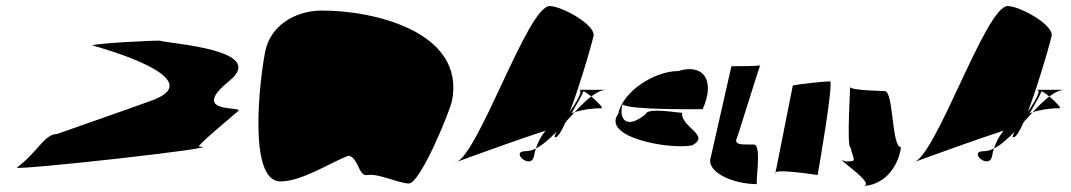

<svg xmlns="http://www.w3.org/2000/svg" viewBox="-20 -619 3542 635"><path d="M36 -65C20 -53 754 -134 639 -134C626 -134 748 -234 768 -252C787 -269 601 -240 739 -352C866 -455 543 -474 511 -484C502 -487 266 -474 288 -468C314 -461 669 -362 491 -290C469 -281 169 -176 169 -176C127 -176 103 -114 36 -65Z M857 -448C838 -352 800 -19 907 -19C979 -19 1074 -82 1132 -104C1165 -100 1165 -36 1194 -40C1233 -46 1294 -14 1332 -12C1370 -12 1468 -251 1475 -286C1520 -516 1210 -586 1040 -584C954 -582 874 -534 857 -448Z M1484 -81C1558 -92 1724 -599 1798 -599C1836 -599 1950 -538 1943 -500C1939 -478 1850 -165 1817 -165C1794 -165 1931 -322 1893 -322H1987C1907 -322 1805 -119 1719 -119C1664 -119 1737 -55 1746 -103C1770 -228 1887 -261 1969 -261C1983 -261 1911 -324 1909 -316C1906 -303 1847 -202 1840 -202C1813 -202 1480 -80 1484 -81Z M2025 -243C1968 -166 2188 -124 2269 -138C2332 -172 2231 -198 2236 -246C2221 -246 2120 -264 2116 -242C2048 -186 2026 -230 2039 -274C2058 -255 2276 -258 2304 -258C2347 -354 2306 -410 2223 -384C2146 -384 2040 -318 2025 -243Z M2331 -100C2313 -50 2404 -10 2484 -10C2477 -10 2501 -141 2473 -141C2441 -142 2411 -137 2415 -158C2410 -133 2500 -430 2495 -403C2494 -400 2402 -400 2399 -400Z M2544 -44C2529 -65 2684 -40 2684 -40C2687 -54 2738 -350 2725 -350C2707 -350 2613 -340 2602 -336Z M2776 -85C2722 -111 2891 -4 2831 -4C2897 -4 2949 -58 2960 -132C2928 -132 2936 -318 2906 -318C2900 -318 2789 -320 2791 -332C2794 -348 2779 -130 2793 -131C2805 -84 2815 -86 2776 -85Z M2999 -81C3073 -92 3239 -599 3313 -599C3351 -599 3465 -538 3458 -500C3454 -478 3365 -165 3332 -165C3309 -165 3446 -322 3408 -322H3502C3422 -322 3320 -119 3234 -119C3179 -119 3252 -55 3261 -103C3285 -228 3402 -261 3484 -261C3498 -261 3426 -324 3424 -316C3421 -303 3362 -202 3355 -202C3328 -202 2995 -80 2999 -81Z"/></svg>

Font: Recovery
Style: Obl
Weight: 400
Version: Version 0.27